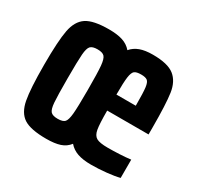

<svg xmlns="http://www.w3.org/2000/svg" viewBox="-120 -655 819 800"><g transform="rotate(30 289.5 -255.0)"><path d="M551 -221H352Q352 -157 356.5 -131.5Q361 -106 376.5 -97Q392 -88 431 -88Q457 -88 487.5 -89.5Q518 -91 541 -94V-6Q518 0 480 4Q442 8 406 8Q367 8 341 -1Q315 -10 298 -30Q282 -9 256.5 -0.5Q231 8 190 8Q115 8 82 -13.5Q49 -35 39 -87.5Q29 -140 29 -255Q29 -370 39 -422Q49 -474 82 -496Q115 -518 190 -518Q230 -518 256 -509.5Q282 -501 299 -481Q315 -500 339.5 -509Q364 -518 401 -518Q473 -518 504.5 -493Q536 -468 543.5 -417.5Q551 -367 551 -255ZM239 -255Q239 -338 236 -370Q233 -402 223.5 -412Q214 -422 190 -422Q166 -422 156.5 -412Q147 -402 144.5 -370.5Q142 -339 142 -255Q142 -171 144.5 -139.5Q147 -108 156.5 -98Q166 -88 190 -88Q215 -88 224 -98Q233 -108 236 -140Q239 -172 239 -255ZM352 -298H445V-304Q445 -361 442 -384.5Q439 -408 430 -415Q421 -422 400 -422Q377 -422 368 -414.5Q359 -407 355.5 -382Q352 -357 352 -298Z"/></g></svg>

Font: Saira ExtraCondensed
Style: Bold
Weight: 700
Width: 2
Designer: Hector Gatti with collaboration of the Omnibus-Type team
Foundry: Omnibus-Type
Version: Version 0.072; ttfautohint (v1.8)